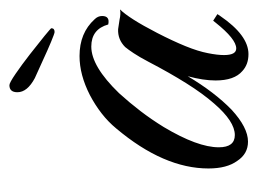

<svg xmlns="http://www.w3.org/2000/svg" viewBox="-90 -456 548 408"><g transform="rotate(-90 184.0 -252.0)"><path d="M273 2Q251 2 237 -11Q217 -28 217 -68Q217 -94 226 -127Q192 -70 155 -34Q117 1 87 1Q61 1 46 -22Q30 -44 30 -83Q30 -178 115 -279Q129 -296 147 -310Q165 -324 186 -335Q229 -357 269 -357Q318 -357 347 -325Q354 -318 354 -309Q354 -292 336 -296Q326 -332 289 -332Q247 -332 190 -273Q170 -251 152 -227.5Q134 -204 118 -178Q75 -106 75 -61Q75 -27 101 -27Q130 -27 168 -71Q189 -95 211 -130Q233 -165 257 -211Q267 -230 275 -242Q283 -254 288 -260Q304 -276 326 -275L346 -272Q359 -269 368 -271Q359 -262 346.5 -242.5Q334 -223 318 -192Q301 -159 290 -132Q279 -105 275 -84Q273 -74 272 -65.5Q271 -57 271 -50Q271 -24 285 -24Q305 -24 340 -68L344 -73L358 -64L354 -58Q313 2 273 2ZM320 -410Q317 -410 299 -417.5Q281 -425 259.5 -435Q238 -445 222 -452Q192 -468 192 -489Q192 -506 207 -506Q212 -506 231 -493Q250 -480 272.5 -462.5Q295 -445 311.5 -431.5Q328 -418 328 -417Q328 -410 320 -410Z"/></g></svg>

Font: Carattere
Style: Regular
Weight: 400
Designer: Robert E. Leuschke
Foundry: Robert E. Leuschke
Version: Version 1.010; ttfautohint (v1.8.3)